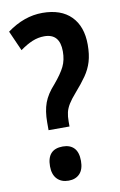

<svg xmlns="http://www.w3.org/2000/svg" viewBox="-84 -772 518 830"><g transform="rotate(-10 175.0 -357.0)"><path d="M101 -254Q101 -304 114 -339.5Q127 -375 160 -411Q193 -450 207 -478.5Q221 -507 221 -545Q221 -623 153 -623Q126 -623 100.5 -612.5Q75 -602 46 -581L7 -669Q82 -724 162 -724Q244 -724 288 -679.5Q332 -635 332 -555Q332 -512 322.5 -480.5Q313 -449 293.5 -421Q274 -393 245 -360Q223 -335 212 -317Q201 -299 197 -282Q193 -265 193 -242V-220H101ZM80 -65Q80 -140 149 -140Q181 -140 198.5 -121.5Q216 -103 216 -65Q216 -28 198 -9Q180 10 149 10Q117 10 98.5 -9.5Q80 -29 80 -65Z"/></g></svg>

Font: Noto Sans Lao Looped UI ExCd SmBd
Style: Regular
Weight: 600
Width: 2
Designer: Mark Frömberg, Ben Mitchell
Foundry: The Fontpad Ltd
Version: Version 1.001